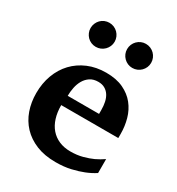

<svg xmlns="http://www.w3.org/2000/svg" viewBox="-176 -833 880 956"><g transform="rotate(30 264.5 -355.5)"><path d="M355 -326.2Q355 -350.1 350.6 -371.1Q346.2 -392.1 336.2 -407.5Q326.2 -422.9 310.5 -431.9Q294.9 -440.9 272.9 -440.9Q245.1 -440.9 226.3 -428.5Q207.5 -416 196 -396.2Q184.6 -376.5 179.7 -352.1Q174.8 -327.6 174.8 -304.2H355ZM498 -46.9Q472.2 -29.8 439.9 -17.1Q412.1 -5.9 373.5 3.2Q335 12.2 287.1 12.2Q223.1 12.2 175.5 -7.3Q127.9 -26.9 95.9 -60.8Q64 -94.7 48.1 -140.1Q32.2 -185.5 32.2 -237.8Q32.2 -294.4 50 -342.5Q67.9 -390.6 100.8 -425.5Q133.8 -460.4 180.4 -480.2Q227.1 -500 284.2 -500Q342.8 -500 383.5 -480.7Q424.3 -461.4 449.7 -429.4Q475.1 -397.5 486.6 -356.4Q498 -315.4 498 -272V-248H169.9Q169.9 -207 180.2 -174.3Q190.4 -141.6 210.2 -118.7Q230 -95.7 258.8 -83.3Q287.6 -70.8 324.2 -70.8Q362.3 -70.8 393.8 -79.3Q425.3 -87.9 448.7 -98.6Q475.6 -111.3 498 -127ZM242.7 -653.8Q242.7 -639.6 237.3 -627.2Q231.9 -614.7 222.4 -605.2Q212.9 -595.7 200.2 -590.3Q187.5 -585 173.3 -585Q159.2 -585 146.5 -590.3Q133.8 -595.7 124.5 -605.2Q115.2 -614.7 109.9 -627.2Q104.5 -639.6 104.5 -653.8Q104.5 -668 109.9 -680.7Q115.2 -693.4 124.5 -702.9Q133.8 -712.4 146.5 -717.8Q159.2 -723.1 173.3 -723.1Q187.5 -723.1 200.2 -717.8Q212.9 -712.4 222.4 -702.9Q231.9 -693.4 237.3 -680.7Q242.7 -668 242.7 -653.8ZM452.6 -653.8Q452.6 -639.6 447.3 -627.2Q441.9 -614.7 432.4 -605.2Q422.9 -595.7 410.2 -590.3Q397.5 -585 383.3 -585Q369.1 -585 356.7 -590.3Q344.2 -595.7 334.7 -605.2Q325.2 -614.7 319.8 -627.2Q314.5 -639.6 314.5 -653.8Q314.5 -668 319.8 -680.7Q325.2 -693.4 334.7 -702.9Q344.2 -712.4 356.7 -717.8Q369.1 -723.1 383.3 -723.1Q397.5 -723.1 410.2 -717.8Q422.9 -712.4 432.4 -702.9Q441.9 -693.4 447.3 -680.7Q452.6 -668 452.6 -653.8Z"/></g></svg>

Font: Charis SIL Afr
Style: Bold
Weight: 700
Foundry: SIL International
Version: Version 5.000